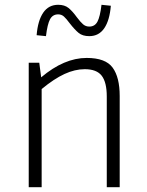

<svg xmlns="http://www.w3.org/2000/svg" viewBox="-20 -782 615 802"><path d="M100 0ZM480 -381V0H426V-379Q426 -438 405 -465.5Q384 -493 334 -493Q293 -493 249.5 -473Q206 -453 154 -410V0H100V-520H144L152 -459Q248 -540 342 -540Q421 -540 450.5 -499.5Q480 -459 480 -381ZM133 -635Q138 -696 160.5 -729Q183 -762 223 -762Q250 -762 266.5 -748.5Q283 -735 301 -710Q316 -690 327 -680.5Q338 -671 353 -671Q376 -671 387 -691.5Q398 -712 404 -762L443 -758Q438 -697 415.5 -664Q393 -631 353 -631Q325 -631 308.5 -644.5Q292 -658 271 -685Q257 -704 247 -713Q237 -722 223 -722Q200 -722 189 -701.5Q178 -681 172 -631Z"/></svg>

Font: Martel Sans ExtraLight
Style: Regular
Weight: 275
Designer: Dan Reynolds and Mathieu Réguer
Foundry: Dan Reynolds and Mathieu Réguer
Version: Version 1.002; ttfautohint (v1.1) -l 5 -r 5 -G 72 -x 0 -D la